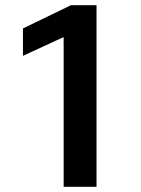

<svg xmlns="http://www.w3.org/2000/svg" viewBox="-20 -716 541 736"><path d="M224 -573H222L68 -502V-607L252 -696H350V0H224Z"/></svg>

Font: Murecho Thin Medium
Style: Regular
Weight: 500
Version: Version 1.010